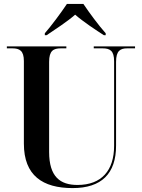

<svg xmlns="http://www.w3.org/2000/svg" viewBox="-20 -951 725 981"><path d="M209 -781V-771H218C258 -798 323 -840 364 -876C404 -841 473 -795 511 -771H520V-781C485 -820 436 -886 406 -931H322C292 -886 243 -820 209 -781ZM351 10C499 10 573 -64 573 -207V-635C573 -692 595 -704 630 -704H670V-714H459V-704H504C542 -704 563 -692 563 -638V-206C563 -80 499 -6 376 -6C288 -6 231 -47 231 -175V-635C231 -692 253 -704 291 -704H319V-714H15V-704H43C80 -704 102 -692 102 -639V-217C102 -54 198 10 351 10Z"/></svg>

Font: Noto Serif Display SemiCondensed SemiBold
Style: Regular
Weight: 600
Width: 4
Designer: Monotype Design Team
Foundry: Monotype Imaging Inc.
Version: Version 2.009